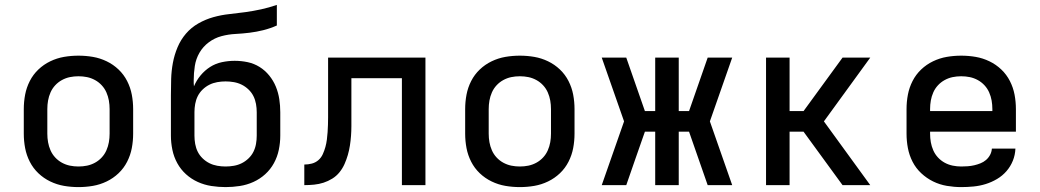

<svg xmlns="http://www.w3.org/2000/svg" viewBox="-20 -755 4240 783"><path d="M300 8Q270 8 241 3Q212 -2 185 -15Q158 -28 136.5 -48.5Q115 -69 101.5 -95.5Q88 -122 82.5 -151Q77 -180 77 -210V-310Q77 -340 82.5 -369Q88 -398 101.5 -424.5Q115 -451 136.5 -471.5Q158 -492 185 -505Q212 -518 241 -523Q270 -528 300 -528Q330 -528 359 -523Q388 -518 415 -505Q442 -492 463.5 -471.5Q485 -451 498.5 -424.5Q512 -398 517.5 -369Q523 -340 523 -310V-210Q523 -180 517.5 -151Q512 -122 498.5 -95.5Q485 -69 463.5 -48.5Q442 -28 415 -15Q388 -2 359 3Q330 8 300 8ZM300 -76Q318 -76 335 -79.5Q352 -83 367.5 -91.5Q383 -100 395 -113Q407 -126 414 -142Q421 -158 424 -175Q427 -192 427 -210V-310Q427 -328 424 -345Q421 -362 414 -378Q407 -394 395 -407Q383 -420 367.5 -428.5Q352 -437 335 -440.5Q318 -444 300 -444Q282 -444 265 -440.5Q248 -437 232.5 -428.5Q217 -420 205 -407Q193 -394 186 -378Q179 -362 176 -345Q173 -328 173 -310V-210Q173 -192 176 -175Q179 -158 186 -142Q193 -126 205 -113Q217 -100 232.5 -91.5Q248 -83 265 -79.5Q282 -76 300 -76Z M900 8Q871 8 842 3.5Q813 -1 786.5 -13Q760 -25 738.5 -44.5Q717 -64 703 -89.5Q689 -115 683 -144Q677 -173 677 -202V-367Q677 -400 678 -433Q679 -466 685 -498.5Q691 -531 704 -562Q717 -593 738.5 -618Q760 -643 789 -659.5Q818 -676 850 -685Q882 -694 915 -697.5Q948 -701 980.5 -705.5Q1013 -710 1045 -717Q1077 -724 1109 -735V-651Q1082 -639 1054 -632Q1026 -625 997.5 -621.5Q969 -618 940 -616.5Q911 -615 883 -607.5Q855 -600 831.5 -582.5Q808 -565 793.5 -540Q779 -515 774.5 -486Q770 -457 770 -428Q770 -422 770 -415.5Q770 -409 771 -403Q781 -427 798 -447.5Q815 -468 837 -482Q859 -496 885 -501.5Q911 -507 937 -507Q964 -507 990 -501.5Q1016 -496 1038.5 -482Q1061 -468 1078 -447Q1095 -426 1105 -401.5Q1115 -377 1119 -350.5Q1123 -324 1123 -297V-202Q1123 -173 1117 -144Q1111 -115 1097 -89.5Q1083 -64 1061.5 -44.5Q1040 -25 1013.5 -13Q987 -1 958 3.5Q929 8 900 8ZM900 -76Q917 -76 934 -79Q951 -82 966 -89.5Q981 -97 993.5 -109Q1006 -121 1013.5 -136Q1021 -151 1024 -168Q1027 -185 1027 -202V-297Q1027 -314 1024 -331Q1021 -348 1013.5 -363Q1006 -378 993.5 -390Q981 -402 966 -409.5Q951 -417 934 -420Q917 -423 900 -423Q883 -423 866 -420Q849 -417 834 -409.5Q819 -402 806.5 -390Q794 -378 786.5 -363Q779 -348 776 -331Q773 -314 773 -298V-202Q773 -185 776 -168Q779 -151 786.5 -136Q794 -121 806.5 -109Q819 -97 834 -89.5Q849 -82 866 -79Q883 -76 900 -76Z M1619 0V-436H1413V-280Q1413 -260 1413 -240.5Q1413 -221 1411.5 -201Q1410 -181 1407 -161.5Q1404 -142 1398.5 -123Q1393 -104 1385 -86Q1377 -68 1364.5 -52.5Q1352 -37 1335 -26.5Q1318 -16 1299.5 -10Q1281 -4 1261 -2Q1241 0 1221 0V-84Q1237 -84 1252 -88Q1267 -92 1278.5 -102Q1290 -112 1296.5 -126.5Q1303 -141 1307 -155.5Q1311 -170 1313 -185.5Q1315 -201 1316 -216Q1317 -231 1317.5 -246.5Q1318 -262 1318 -277V-520H1715V0Z M2100 8Q2070 8 2041 3Q2012 -2 1985 -15Q1958 -28 1936.5 -48.5Q1915 -69 1901.5 -95.5Q1888 -122 1882.5 -151Q1877 -180 1877 -210V-310Q1877 -340 1882.5 -369Q1888 -398 1901.5 -424.5Q1915 -451 1936.5 -471.5Q1958 -492 1985 -505Q2012 -518 2041 -523Q2070 -528 2100 -528Q2130 -528 2159 -523Q2188 -518 2215 -505Q2242 -492 2263.5 -471.5Q2285 -451 2298.5 -424.5Q2312 -398 2317.5 -369Q2323 -340 2323 -310V-210Q2323 -180 2317.5 -151Q2312 -122 2298.5 -95.5Q2285 -69 2263.5 -48.5Q2242 -28 2215 -15Q2188 -2 2159 3Q2130 8 2100 8ZM2100 -76Q2118 -76 2135 -79.5Q2152 -83 2167.5 -91.5Q2183 -100 2195 -113Q2207 -126 2214 -142Q2221 -158 2224 -175Q2227 -192 2227 -210V-310Q2227 -328 2224 -345Q2221 -362 2214 -378Q2207 -394 2195 -407Q2183 -420 2167.5 -428.5Q2152 -437 2135 -440.5Q2118 -444 2100 -444Q2082 -444 2065 -440.5Q2048 -437 2032.5 -428.5Q2017 -420 2005 -407Q1993 -394 1986 -378Q1979 -362 1976 -345Q1973 -328 1973 -310V-210Q1973 -192 1976 -175Q1979 -158 1986 -142Q1993 -126 2005 -113Q2017 -100 2032.5 -91.5Q2048 -83 2065 -79.5Q2082 -76 2100 -76Z M2966 0H2866L2790 -218H2748V0H2652V-218H2610Q2591 -164 2572 -109.5Q2553 -55 2534 0H2434L2525 -260L2434 -520H2534L2610 -302H2652V-520H2748V-302H2790L2866 -520H2966L2875 -260Z M3416 0 3257 -218H3200V0H3104V-520H3200V-302H3257L3416 -520H3529L3340 -260L3529 0Z M3900 8Q3871 8 3841.5 3Q3812 -2 3785.5 -15Q3759 -28 3737 -48.5Q3715 -69 3701.5 -95.5Q3688 -122 3682.5 -151Q3677 -180 3677 -210V-310Q3677 -340 3682.5 -369Q3688 -398 3701.5 -424.5Q3715 -451 3736.5 -471.5Q3758 -492 3785 -505Q3812 -518 3841 -523Q3870 -528 3900 -528Q3930 -528 3959 -523Q3988 -518 4015 -505Q4042 -492 4063.5 -471.5Q4085 -451 4098.5 -424.5Q4112 -398 4117.5 -369Q4123 -340 4123 -310V-218H3773V-210Q3773 -192 3776 -175Q3779 -158 3786 -142Q3793 -126 3805 -113Q3817 -100 3832.5 -91.5Q3848 -83 3865.5 -79.5Q3883 -76 3900 -76Q3913 -76 3926.5 -77Q3940 -78 3953 -81Q3966 -84 3978.5 -89Q3991 -94 4001 -102.5Q4011 -111 4017.5 -123Q4024 -135 4025 -149H4121Q4120 -123 4110.5 -99.5Q4101 -76 4084.5 -57Q4068 -38 4046 -25Q4024 -12 4000 -4.5Q3976 3 3950.5 5.5Q3925 8 3900 8ZM3773 -302H4027V-310Q4027 -328 4024 -345Q4021 -362 4014 -378Q4007 -394 3995 -407Q3983 -420 3967.5 -428.5Q3952 -437 3935 -440.5Q3918 -444 3900 -444Q3882 -444 3865 -440.5Q3848 -437 3832.5 -428.5Q3817 -420 3805 -407Q3793 -394 3786 -378Q3779 -362 3776 -345Q3773 -328 3773 -310Z"/></svg>

Font: Iosevka Fixed Curly Md Ex
Style: Regular
Weight: 500
Width: 7
Monospace: yes
Designer: Belleve Invis
Foundry: Belleve Invis
Version: Version 30.1.2